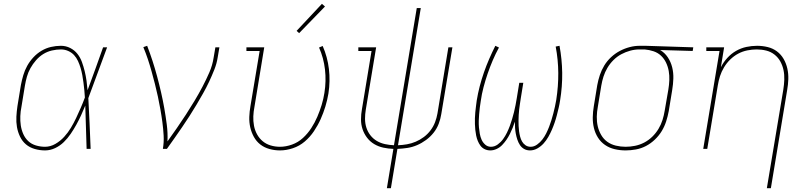

<svg xmlns="http://www.w3.org/2000/svg" viewBox="-20 -777 4240 1002"><path d="M215 8Q188 8 161.5 0.5Q135 -7 115.5 -23.5Q96 -40 84.5 -64Q73 -88 68.5 -114Q64 -140 65.5 -168Q67 -196 71 -223L89 -333Q94 -359 101.5 -384.5Q109 -410 122 -433.5Q135 -457 154 -477.5Q173 -498 196.5 -512Q220 -526 246 -532Q272 -538 298 -538Q324 -538 346.5 -526.5Q369 -515 384 -496Q399 -477 407.5 -453.5Q416 -430 422 -405.5Q428 -381 431.5 -356Q435 -331 437 -306Q458 -362 478 -418Q498 -474 518 -530H539Q514 -464 490 -397.5Q466 -331 441 -265Q445 -199 447.5 -132.5Q450 -66 453 0H432Q430 -57 428.5 -113.5Q427 -170 425 -226Q415 -201 403.5 -176Q392 -151 378.5 -126.5Q365 -102 349 -78.5Q333 -55 313 -35.5Q293 -16 267.5 -4Q242 8 215 8ZM215 -11Q243 -11 269 -26Q295 -41 315 -63Q335 -85 350 -110Q365 -135 377.5 -161.5Q390 -188 401.5 -214.5Q413 -241 423 -268Q422 -288 420 -307.5Q418 -327 415.5 -346.5Q413 -366 409.5 -385Q406 -404 400.5 -422.5Q395 -441 387 -458.5Q379 -476 366.5 -489.5Q354 -503 336 -511Q318 -519 298 -519Q275 -519 251 -513.5Q227 -508 206 -495Q185 -482 168 -462.5Q151 -443 139 -421.5Q127 -400 120.5 -377Q114 -354 110 -330L92 -220Q87 -196 86 -171Q85 -146 88.5 -122.5Q92 -99 101.5 -77.5Q111 -56 127.5 -40.5Q144 -25 167.5 -18Q191 -11 215 -11Z M830 0Q836 -35 834 -70Q832 -105 827.5 -139Q823 -173 817 -206.5Q811 -240 804 -273Q797 -306 788.5 -339Q780 -372 771 -404.5Q762 -437 751.5 -468.5Q741 -500 728 -531L748 -538Q763 -499 776 -459Q789 -419 800 -378Q811 -337 820.5 -295.5Q830 -254 837.5 -211.5Q845 -169 850.5 -126Q856 -83 854 -39Q879 -74 903 -108.5Q927 -143 950 -178.5Q973 -214 995 -250.5Q1017 -287 1036.5 -324Q1056 -361 1072.5 -399Q1089 -437 1095 -477L1104 -530H1125L1116 -477Q1111 -445 1098.5 -413.5Q1086 -382 1071.5 -351Q1057 -320 1040 -290Q1023 -260 1005.5 -230.5Q988 -201 969 -171.5Q950 -142 930.5 -113.5Q911 -85 891 -56.5Q871 -28 851 0Z M1441 8Q1413 8 1386 0.5Q1359 -7 1338.5 -23Q1318 -39 1305 -62.5Q1292 -86 1286 -112.5Q1280 -139 1281 -167Q1282 -195 1287 -223L1335 -511H1266V-530H1359L1308 -220Q1303 -195 1302 -170Q1301 -145 1305.5 -121Q1310 -97 1321.5 -76Q1333 -55 1351 -40Q1369 -25 1392.5 -18Q1416 -11 1441 -11Q1472 -11 1504 -22.5Q1536 -34 1561 -57Q1586 -80 1604.5 -108.5Q1623 -137 1636 -167.5Q1649 -198 1658.5 -229Q1668 -260 1673 -292Q1683 -354 1676 -414.5Q1669 -475 1645 -529L1664 -537Q1689 -480 1696.5 -417Q1704 -354 1694 -289Q1688 -254 1678 -221Q1668 -188 1653.5 -155.5Q1639 -123 1618.5 -92.5Q1598 -62 1570.5 -38.5Q1543 -15 1508.5 -3.5Q1474 8 1441 8ZM1541 -604 1528 -616 1660 -757 1676 -743Z M1999 205 2033 0Q2006 -1 1980.5 -6.5Q1955 -12 1933 -25Q1911 -38 1895.5 -58.5Q1880 -79 1872 -103Q1864 -127 1864 -154Q1864 -181 1869 -208L1919 -511H1850V-530H1943L1889 -205Q1885 -181 1885 -157Q1885 -133 1892 -111Q1899 -89 1913 -71Q1927 -53 1946.5 -41.5Q1966 -30 1989 -25Q2012 -20 2036 -19L2155 -735H2176L2057 -19Q2081 -20 2104 -24Q2127 -28 2149.5 -37.5Q2172 -47 2192 -62Q2212 -77 2227 -97Q2242 -117 2250.5 -139.5Q2259 -162 2263 -185L2320 -530H2341L2283 -182Q2279 -156 2269.5 -131Q2260 -106 2243 -84.5Q2226 -63 2203.5 -46.5Q2181 -30 2156.5 -19.5Q2132 -9 2106 -5Q2080 -1 2054 0L2020 205Z M2539 8Q2523 8 2509.5 1.5Q2496 -5 2487.5 -16.5Q2479 -28 2473.5 -41.5Q2468 -55 2465 -69.5Q2462 -84 2460.5 -99Q2459 -114 2458.5 -129.5Q2458 -145 2458.5 -160.5Q2459 -176 2460.5 -191.5Q2462 -207 2464 -222.5Q2466 -238 2468 -253Q2474 -290 2483.5 -326.5Q2493 -363 2505.5 -399Q2518 -435 2533 -469.5Q2548 -504 2565 -538L2584 -529Q2566 -496 2551.5 -462Q2537 -428 2525 -393Q2513 -358 2503.5 -322Q2494 -286 2489 -250Q2486 -233 2484 -215.5Q2482 -198 2480.5 -181Q2479 -164 2478.5 -146.5Q2478 -129 2479.5 -112Q2481 -95 2484 -78.5Q2487 -62 2493.5 -47.5Q2500 -33 2512.5 -22Q2525 -11 2542 -11Q2561 -11 2577.5 -23Q2594 -35 2605.5 -51Q2617 -67 2625.5 -84.5Q2634 -102 2640.5 -119.5Q2647 -137 2652.5 -155.5Q2658 -174 2662.5 -192Q2667 -210 2670.5 -228.5Q2674 -247 2677 -265L2690 -345H2711L2698 -265Q2696 -250 2693.5 -235.5Q2691 -221 2689.5 -206.5Q2688 -192 2687 -177.5Q2686 -163 2686 -148.5Q2686 -134 2686.5 -119.5Q2687 -105 2689 -91Q2691 -77 2694.5 -63.5Q2698 -50 2704.5 -38.5Q2711 -27 2722.5 -19Q2734 -11 2749 -11Q2767 -11 2783 -22.5Q2799 -34 2810.5 -49Q2822 -64 2830.5 -81Q2839 -98 2845.5 -115Q2852 -132 2857.5 -149.5Q2863 -167 2867.5 -184.5Q2872 -202 2876 -220Q2880 -238 2883 -256Q2894 -327 2893.5 -396.5Q2893 -466 2880 -534L2900 -538Q2913 -468 2914 -397Q2915 -326 2903 -253Q2900 -233 2895.5 -214Q2891 -195 2886 -175.5Q2881 -156 2874.5 -137Q2868 -118 2860 -99.5Q2852 -81 2841.5 -62.5Q2831 -44 2817 -28.5Q2803 -13 2784.5 -2.5Q2766 8 2746 8Q2729 8 2715.5 0.5Q2702 -7 2693.5 -20Q2685 -33 2680 -48Q2675 -63 2672 -78.5Q2669 -94 2668 -110Q2667 -126 2667 -142Q2662 -126 2655.5 -110Q2649 -94 2641 -78Q2633 -62 2623 -47.5Q2613 -33 2600.5 -20Q2588 -7 2571.5 0.5Q2555 8 2539 8Z M3245 8Q3216 8 3188 1.5Q3160 -5 3137.5 -20.5Q3115 -36 3100.5 -59Q3086 -82 3079.5 -109Q3073 -136 3073.5 -165Q3074 -194 3079 -223L3097 -333Q3102 -360 3110.5 -385.5Q3119 -411 3133.5 -435Q3148 -459 3169 -478.5Q3190 -498 3214.5 -511Q3239 -524 3265.5 -531Q3292 -538 3318 -538Q3322 -538 3325.5 -538Q3329 -538 3333 -538Q3337 -538 3341 -538Q3345 -538 3349 -538L3598 -530L3595 -511L3425 -516Q3449 -502 3465 -478Q3481 -454 3488 -425.5Q3495 -397 3494 -367Q3493 -337 3488 -307L3470 -197Q3465 -170 3456.5 -143.5Q3448 -117 3433.5 -93Q3419 -69 3397.5 -48.5Q3376 -28 3351 -15Q3326 -2 3298.5 3Q3271 8 3245 8ZM3245 -11Q3269 -11 3294 -16Q3319 -21 3342 -33Q3365 -45 3384 -63.5Q3403 -82 3416.5 -104.5Q3430 -127 3437.5 -151Q3445 -175 3449 -200L3468 -310Q3472 -334 3473 -358.5Q3474 -383 3470 -406Q3466 -429 3456 -450Q3446 -471 3429.5 -486.5Q3413 -502 3390.5 -509.5Q3368 -517 3344 -519H3330Q3326 -519 3323 -519Q3320 -519 3317 -519Q3293 -519 3269 -512.5Q3245 -506 3222.5 -494Q3200 -482 3181.5 -463.5Q3163 -445 3150 -423Q3137 -401 3129.5 -377.5Q3122 -354 3118 -330L3100 -220Q3095 -194 3094.5 -168Q3094 -142 3099.5 -118Q3105 -94 3117.5 -72.5Q3130 -51 3149.5 -37Q3169 -23 3194 -17Q3219 -11 3245 -11Z M3982 205 4068 -310Q4072 -335 4073 -361Q4074 -387 4069 -411Q4064 -435 4052.5 -456Q4041 -477 4022 -492Q4003 -507 3979 -513Q3955 -519 3929 -519Q3905 -519 3880 -514Q3855 -509 3832.5 -497Q3810 -485 3791 -466.5Q3772 -448 3758.5 -425.5Q3745 -403 3737.5 -379.5Q3730 -356 3726 -331L3671 0H3650L3735 -511H3666V-530H3759L3742 -426Q3755 -452 3775.5 -474.5Q3796 -497 3821.5 -511.5Q3847 -526 3875 -532Q3903 -538 3931 -538Q3959 -538 3986 -531.5Q4013 -525 4034.5 -509Q4056 -493 4069.5 -469.5Q4083 -446 4089 -419Q4095 -392 4094 -363.5Q4093 -335 4088 -307L4003 205Z"/></svg>

Font: Iosevka Slab Thin Extended
Style: Italic
Weight: 100
Width: 7
Italic angle: -9°
Monospace: yes
Designer: Belleve Invis
Foundry: Belleve Invis
Version: Version 11.1.0; ttfautohint (v1.8.3)